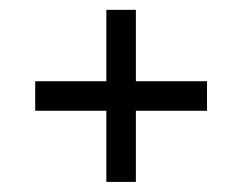

<svg xmlns="http://www.w3.org/2000/svg" viewBox="-20 -579 492 390"><path d="M196 -209.5V-354H51.5V-414H196V-559H256V-414H400.5V-354H256V-209.5Z"/></svg>

Font: Big Shoulders Display Thin Medium
Style: Regular
Weight: 500
Version: Version 2.002